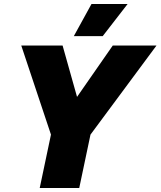

<svg xmlns="http://www.w3.org/2000/svg" viewBox="-20 -937 800 957"><path d="M178 0 234 -266 86 -710H292L364 -454L542 -710H760L431 -266L375 0ZM348 -757 436 -917H616L492 -757Z"/></svg>

Font: Geist Black
Style: Italic
Weight: 900
Italic angle: -12°
Designer: Basement.studio, Andrés Briganti, Mateo Zaragoza
Foundry: Basement.studio, Vercel, Andrés Briganti, Guido Ferreyra, Mateo Zaragoza
Version: Version 1.500; ttfautohint (v1.8.4.7-5d5b)